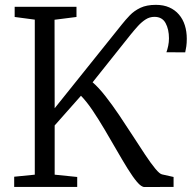

<svg xmlns="http://www.w3.org/2000/svg" viewBox="-20 -771 792 792"><path d="M38.5 0V-42L123.5 -50.5V-690L40.5 -701V-743H295.5V-701L205 -689.5L205.5 -324.5L482.5 -670Q497.5 -689 515.5 -707.8Q533.5 -726.5 559.2 -738.8Q585 -751 623 -751Q654.5 -751 678.2 -740.5Q702 -730 718.2 -711Q734.5 -692 742.5 -666.5Q750.5 -641 750.5 -611Q750.5 -593 748.5 -579.5Q746.5 -566 744 -555L666.5 -555.5Q670.5 -566.5 673.8 -581.8Q677 -597 677 -613Q677 -650 663 -675.8Q649 -701.5 617 -701.5Q597.5 -701.5 581 -691Q564.5 -680.5 549.2 -663.8Q534 -647 519 -628.5L362 -431.5Q387 -410 415 -374.2Q443 -338.5 471.8 -295.8Q500.5 -253 527.8 -210.8Q555 -168.5 578.8 -132.8Q602.5 -97 620.8 -75Q639 -53 649 -51.5L696 -41V0L576 0.5Q563 0.5 545.2 -20.5Q527.5 -41.5 506 -76.2Q484.5 -111 460.5 -152.8Q436.5 -194.5 411.5 -236.8Q386.5 -279 361.8 -315.8Q337 -352.5 314 -376L205.5 -253.5V-50.5L298.5 -41V0Z"/></svg>

Font: Merriweather 24pt Light
Style: Regular
Weight: 300
Designer: Eben Sorkin
Foundry: Eben Sorkin
Version: Version 2.100